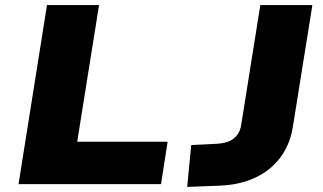

<svg xmlns="http://www.w3.org/2000/svg" viewBox="-20 -725 1271 756"><path d="M53 0 165 -705H370L284 -167H640L614 0ZM717 11 733 -154 836 -159Q865 -161 884.5 -170Q904 -179 915.5 -195.5Q927 -212 930 -235L1005 -705H1210L1133 -225Q1122 -156 1084 -105Q1046 -54 985 -25.5Q924 3 845 6Z"/></svg>

Font: Nunito Sans 7pt SemiExpanded Black
Style: Italic
Weight: 900
Width: 6
Italic angle: -9°
Designer: Vernon Adams
Foundry: Vernon Adams
Version: Version 3.101;gftools[0.9.27]